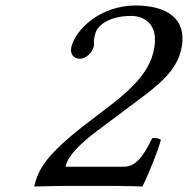

<svg xmlns="http://www.w3.org/2000/svg" viewBox="-20 -677 684 699"><path d="M239.6 -505C234.3 -482 246.9 -463 270.9 -463C290.9 -463 315.5 -483 321 -507C323.1 -516 322.3 -521 322.1 -529C322 -537 325.1 -546 327.1 -555C333.4 -582 373.9 -619 457.9 -619C498.9 -619 563.1 -594 539.1 -490C523.2 -421 473.3 -365 390.3 -300L287 -221C149.1 -113 119.3 -62 104.5 2C104.5 2 171 0 208 0H410C447 0 498.5 2 498.5 2C526.7 -55 557.4 -136 565.8 -168C559.9 -173 546.6 -176 534.2 -174C496.4 -97 470.2 -70 429.2 -70H218.2C227.2 -109 267.9 -151 334.4 -201L474.6 -306C554.3 -365 621.3 -417 639.3 -495C666.3 -612 582.7 -657 473.7 -657C345.7 -657 254.6 -570 239.6 -505Z"/></svg>

Font: Linux Libertine Mono O
Style: Mono Oblique
Weight: 400
Italic angle: -13°
Designer: Philipp H. Poll
Foundry: Philipp H. Poll
Version: Version 5.1.7